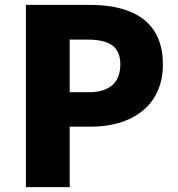

<svg xmlns="http://www.w3.org/2000/svg" viewBox="-20 -765 727 785"><path d="M86 0H265V-247H352C510 -247 646 -325 646 -502C646 -686 511 -745 348 -745H86ZM265 -388V-603H338C424 -603 472 -577 472 -502C472 -429 430 -388 343 -388Z"/></svg>

Font: Noto Sans JP Black
Style: Regular
Weight: 900
Designer: Ryoko NISHIZUKA 西塚涼子 (kana, bopomofo & ideographs); Paul D. Hunt (Latin, Greek & Cyrillic); Sandoll Communications 산돌커뮤니
Foundry: Adobe
Version: Version 2.002;hotconv 1.0.116;makeotfexe 2.5.65601